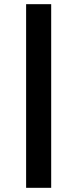

<svg xmlns="http://www.w3.org/2000/svg" viewBox="-20 -673 370 919"><path d="M105 -653H225V226H105Z"/></svg>

Font: Podkova ExtraBold
Style: Regular
Weight: 800
Designer: Ilya Yudin
Foundry: Cyreal (www.cyreal.org)
Version: Version 2.103